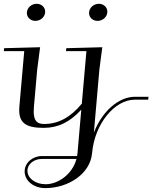

<svg xmlns="http://www.w3.org/2000/svg" viewBox="-21 -648 784 988"><path d="M168.2 -628.5C140.1 -628.5 117.2 -607.2 117.2 -580.9C117.2 -558.6 136.6 -540.5 160.5 -540.5C188.7 -540.5 211.5 -561.8 211.5 -588.1C211.5 -610.4 192.1 -628.5 168.2 -628.5ZM488.2 -628.5C460.1 -628.5 437.2 -607.2 437.2 -580.9C437.2 -558.6 456.6 -540.5 480.5 -540.5C508.7 -540.5 531.5 -561.8 531.5 -588.1C531.5 -610.4 512.1 -628.5 488.2 -628.5ZM505.4 -405 320 -400 318.7 -385H423.7L400 -114.5C341.6 -44 279.4 -10 205.9 -10C168.2 -10 152.5 -28 152.5 -74.8C152.5 -82.4 152.9 -90.8 153.7 -100L170.4 -290L185.4 -405L0 -400L-1.3 -385H103.7L78.7 -100C78.2 -93.3 77.9 -86.9 77.9 -80.8C77.9 -14.9 113.8 10 204.1 10C278.6 10 339.4 -20.4 397.3 -83.7L377.8 140C377.3 145.1 376.6 150.1 375.8 155H194.4C147.5 155 105.8 189 105.8 233.9C105.8 282 151.8 320 212 320C329 320 443.3 248 452.8 140C466 -11.8 569.7 -135 671.8 -135H741.8L743.1 -150H673.1C588.4 -150 503.3 -73.4 462 34.6L490.4 -290ZM372.5 170C351.4 249.1 278 300 213.8 300C160.9 300 120.2 269.3 120.2 230.6C120.2 196 154.5 170 193.1 170Z"/></svg>

Font: Galberik
Style: Regular
Weight: 400
Designer: Gluk
Foundry: Gluk
Version: Version 0.50